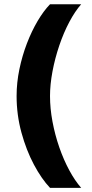

<svg xmlns="http://www.w3.org/2000/svg" viewBox="-20 -694 434 909"><path d="M216.8 195.3Q176.8 153.3 140.6 85.4Q104.5 17.6 81.5 -66.4Q58.6 -150.4 58.6 -239.3Q58.6 -302.7 71.8 -366.2Q85 -429.7 107.4 -488.3Q129.9 -546.9 158.2 -594.7Q186.5 -642.6 216.8 -673.8H364.3Q335 -640.6 308.1 -589.8Q281.2 -539.1 260.7 -478.5Q240.2 -418 228.5 -356Q216.8 -293.9 216.8 -239.3Q216.8 -180.7 228.5 -118.2Q240.2 -55.7 260.7 3.4Q281.2 62.5 308.1 112.3Q335 162.1 364.3 195.3Z"/></svg>

Font: Sen ExtraBold
Style: Regular
Weight: 800
Version: Version 2.000;gftools[0.9.31]